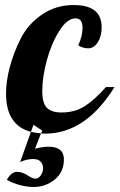

<svg xmlns="http://www.w3.org/2000/svg" viewBox="-20 -525 475 763"><path d="M4 -153Q4 -201 18.5 -257Q33 -313 62 -371Q91 -429 146.5 -467Q202 -505 273 -505Q384 -505 384 -417Q384 -381 368.5 -357Q353 -333 331 -333Q309 -333 291 -345Q308 -382 308 -415Q308 -452 280 -452Q247 -452 215.5 -402Q184 -352 166 -285Q148 -218 148 -163Q148 -115 166.5 -96.5Q185 -78 224 -78Q278 -78 317.5 -103.5Q357 -129 401 -179H435Q320 6 160 6Q149 6 143 5L148 -6L113 -29L103 -1Q4 -27 4 -153ZM7 190Q25 158 47 158Q69 158 89 171.5Q109 185 121 185Q133 185 142 172Q151 159 151 143Q151 128 141.5 117.5Q132 107 112 107Q86 107 60 119L103 -1Q121 3 143 5L119 66Q151 58 172 58Q234 58 234 108Q234 159 197.5 188.5Q161 218 114 218Q61 218 7 190Z"/></svg>

Font: Lobster Two
Style: Bold Italic
Weight: 700
Designer: Pablo Impallari
Foundry: Pablo Impallari. www.impallari.com
Version: Version 1.006